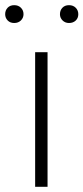

<svg xmlns="http://www.w3.org/2000/svg" viewBox="-61 -723 323 743"><path d="M-6 -703Q10 -703 20 -693Q30 -683 30 -668Q30 -654 20 -644Q10 -634 -6 -634Q-22 -634 -31.5 -644Q-41 -654 -41 -668Q-41 -683 -31.5 -693Q-22 -703 -6 -703ZM206 -703Q222 -703 232 -693Q242 -683 242 -668Q242 -653 232 -643.5Q222 -634 206 -634Q191 -634 181 -644Q171 -654 171 -668Q171 -683 180.5 -693Q190 -703 206 -703ZM75 -521H123V0H75Z"/></svg>

Font: Freesentation 2 ExtraLight
Style: Regular
Weight: 260
Designer: glyphs from Roboto by Christian Robertson / Hangul glyphs from Noto Sans CJK(Source Han Sans) by Jang Soo-young and Kang
Foundry: PT&
Version: Version 2.001